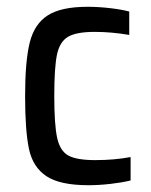

<svg xmlns="http://www.w3.org/2000/svg" viewBox="-20 -538 445 566"><path d="M54 -255Q54 -357 67.5 -412Q81 -467 120.5 -492.5Q160 -518 238 -518Q270 -518 304.5 -514Q339 -510 361 -504V-435Q309 -444 259 -444Q205 -444 180.5 -429.5Q156 -415 148 -377Q140 -339 140 -255Q140 -170 148.5 -131.5Q157 -93 181.5 -79.5Q206 -66 261 -66Q317 -66 365 -75V-6Q341 0 306.5 4Q272 8 241 8Q157 8 117 -18.5Q77 -45 65.5 -98.5Q54 -152 54 -255Z"/></svg>

Font: Saira Semi Condensed
Style: Regular
Weight: 400
Width: 4
Designer: Hector Gatti with collaboration of the Omnibus-Type team
Foundry: Omnibus-Type
Version: Version 1.001; ttfautohint (v1.8)